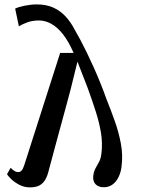

<svg xmlns="http://www.w3.org/2000/svg" viewBox="-20 -816 628 849"><path d="M87.5 -86.5 246 -582H305.5Q283.5 -632.5 258.8 -664Q234 -695.5 207.2 -710.5Q180.5 -725.5 152 -725.5Q122 -725.5 98.2 -716.2Q74.5 -707 63.5 -699.5L47 -778Q61 -785 89.2 -790.8Q117.5 -796.5 142.5 -796.5Q184 -796.5 215 -782.8Q246 -769 269.8 -743.5Q293.5 -718 311.5 -682.5Q322.5 -664 336 -638.5Q349.5 -613 364.2 -582.8Q379 -552.5 394.2 -518.5Q409.5 -484.5 424 -448.5Q438.5 -412.5 451.5 -376Q470 -330 487.5 -280.8Q505 -231.5 514.5 -181Q524 -130.5 517.5 -79.5Q514.5 -54 504.2 -33Q494 -12 477.5 0Q461 12 439 12Q415 12 402.2 -1.8Q389.5 -15.5 392.5 -39.5Q395 -58.5 402.5 -72Q410 -85.5 418 -100.2Q426 -115 428.5 -137.5Q434 -183 426.5 -228.8Q419 -274.5 403.2 -323.5Q387.5 -372.5 367.5 -427.5L322.5 -543.5L293.5 -425.5Q281.5 -379.5 268.8 -333.2Q256 -287 243.5 -240.5Q231 -194 218.5 -148Q206 -102 194 -56.5Q188.5 -35 179 -19.5Q169.5 -4 153.8 4.2Q138 12.5 112.5 12.5Q86.5 12.5 65 1Q43.5 -10.5 29.5 -24.2Q15.5 -38 11 -45.5L27 -74Q36.5 -64.5 44.2 -59.8Q52 -55 60.5 -55Q69 -55 75.2 -61.5Q81.5 -68 87.5 -86.5Z"/></svg>

Font: Merriweather 36pt Medium
Style: Italic
Weight: 500
Italic angle: -7.8°
Version: Version 2.101